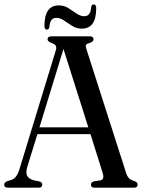

<svg xmlns="http://www.w3.org/2000/svg" viewBox="-20 -868 658 888"><path d="M175.5 -14.5Q175.5 0 159 0H16Q-0.5 0 -0.5 -14.5Q-0.5 -23.5 12 -29.5L32.5 -36Q45 -40 54.2 -51.8Q63.5 -63.5 72 -92L237 -631.5Q242.5 -648 238.2 -656Q234 -664 218.5 -669Q200 -676.5 200 -685.5Q200 -700 217 -700H396Q412.5 -700 412.5 -685.5Q412.5 -675.5 394.5 -669Q381 -666 378 -660.8Q375 -655.5 379.5 -641.5L562.5 -70.5Q568.5 -51 577.5 -42.8Q586.5 -34.5 602 -30.5Q616.5 -25 616.5 -14.5Q616.5 0 599.5 0H417Q400.5 0 400.5 -14.5Q400.5 -25 414.5 -29.5L445 -34Q464.5 -38 454.5 -69.5L398.5 -247.5H153L106 -95.5Q98 -68 106 -54.2Q114 -40.5 135 -34.5L162 -29Q175.5 -25 175.5 -14.5ZM162.5 -279H388.5L273.5 -641.5ZM358.5 -735.5Q334 -735.5 314 -748Q294 -760.5 276.2 -773Q258.5 -785.5 240.5 -785.5Q211 -785.5 208.5 -743.5Q206.5 -731 197 -731Q185.5 -731 185.5 -748.5Q185.5 -843 252 -843Q276.5 -843 296.2 -830.5Q316 -818 333.8 -805.5Q351.5 -793 370 -793Q399.5 -793 401.5 -835Q403.5 -847.5 413.5 -847.5Q425 -847.5 425 -830Q425 -735.5 358.5 -735.5Z"/></svg>

Font: Fraunces 144pt S050
Style: Regular
Weight: 400
Version: Version 1.000; ttfautohint (v1.8.3)